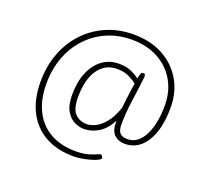

<svg xmlns="http://www.w3.org/2000/svg" viewBox="-137 -879 1291 1180"><g transform="rotate(20 508.5 -289.5)"><path d="M454 126Q345 126 267 82.5Q189 39 147.5 -42.5Q106 -124 106 -237Q106 -339 138.5 -424.5Q171 -510 230.5 -573Q290 -636 370.5 -670.5Q451 -705 547 -705Q657 -705 739 -660.5Q821 -616 866.5 -538Q912 -460 912 -360Q912 -218 861 -136Q810 -54 722 -54Q681 -54 654 -79Q627 -104 627 -159V-171Q594 -108 548.5 -81Q503 -54 455 -54Q426 -54 393.5 -69Q361 -84 338.5 -122Q316 -160 316 -228Q316 -311 341.5 -373Q367 -435 413.5 -470Q460 -505 523 -505Q572 -505 607.5 -488.5Q643 -472 658 -458Q664 -487 668.5 -494.5Q673 -502 682 -502H684Q697 -502 696 -481Q687 -398 675 -317Q663 -236 663 -159Q663 -119 679 -103Q695 -87 727 -87Q795 -87 834.5 -161.5Q874 -236 874 -360Q874 -450 833.5 -520.5Q793 -591 719.5 -631Q646 -671 547 -671Q459 -671 385.5 -639Q312 -607 257.5 -548.5Q203 -490 173.5 -411Q144 -332 144 -237Q144 -135 181 -61Q218 13 287.5 52.5Q357 92 454 92Q502 92 533.5 83Q565 74 583 65.5Q601 57 608 57Q614 57 618 65Q622 73 622 76Q622 84 605 92.5Q588 101 562 108.5Q536 116 507 121Q478 126 454 126ZM462 -88Q486 -88 517 -102.5Q548 -117 578.5 -154Q609 -191 632 -256Q635 -284 639 -318Q643 -352 647 -381Q651 -410 654 -422Q638 -437 603.5 -454Q569 -471 523 -471Q444 -471 399.5 -406Q355 -341 355 -228Q355 -148 385 -118Q415 -88 462 -88Z"/></g></svg>

Font: Asap Semi Expanded Thin
Style: Regular
Weight: 100
Width: 6
Designer: Pablo Cosgaya
Foundry: Omnibus-Type
Version: Version 3.001; ttfautohint (v1.8.4.7-5d5b)